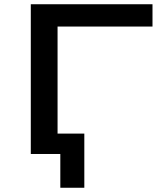

<svg xmlns="http://www.w3.org/2000/svg" viewBox="-20 -725 767 904"><path d="M264 159V0H133V-96H377V159ZM125 0V-705H698V-600H251V0Z"/></svg>

Font: Nunito Sans 7pt Expanded SemiBold
Style: Regular
Weight: 600
Width: 7
Designer: Vernon Adams
Foundry: Vernon Adams
Version: Version 3.101;gftools[0.9.27]